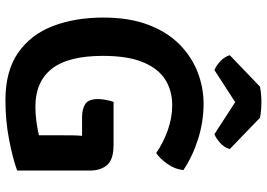

<svg xmlns="http://www.w3.org/2000/svg" viewBox="-154 -790 958 689"><g transform="rotate(90 324.5 -445.0)"><path d="M465 -194.5Q465 -211 465.2 -227.8Q465.5 -244.5 467 -261H400Q370.5 -261 352.8 -272.5Q335 -284 335 -318Q335 -331.5 338 -346.8Q341 -362 345 -374H500Q551.5 -374 571.5 -351Q591.5 -328 591.5 -289.5V-28Q547.5 -12 480 1Q412.5 14 339 14Q234 14 168.5 -31.8Q103 -77.5 72.8 -156.8Q42.5 -236 42.5 -337Q42.5 -430 68.2 -498Q94 -566 138.2 -610Q182.5 -654 237.8 -675.5Q293 -697 351.5 -697Q417 -697 479.5 -677Q542 -657 590 -624.5Q587 -595 568 -567.8Q549 -540.5 528.5 -527Q492 -552.5 447 -568.5Q402 -584.5 357 -584.5Q305 -584.5 265.2 -559.5Q225.5 -534.5 202.8 -479.8Q180 -425 180 -335.5Q180 -211 226.5 -152.2Q273 -93.5 362 -93.5Q390.5 -93.5 416.5 -97.2Q442.5 -101 465 -106ZM402 -899.5 514.5 -791Q508.5 -770.5 491.5 -755.8Q474.5 -741 461 -736L346 -810.5L231 -736Q217.5 -741 200.8 -755.8Q184 -770.5 177.5 -791L290.5 -899.5Q315.5 -904.5 346 -904.5Q376.5 -904.5 402 -899.5Z"/></g></svg>

Font: Signika SC SemiBold
Style: Regular
Weight: 600
Designer: Anna Giedryś
Foundry: Anna Giedryś
Version: Version 2.000; ttfautohint (v1.8.3) -l 8 -r 50 -G 200 -x 9 -